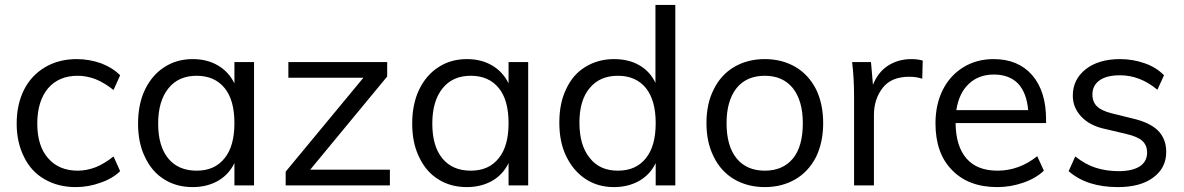

<svg xmlns="http://www.w3.org/2000/svg" viewBox="-20 -756 4827 783"><path d="M289 7Q217 7 162 -25Q107 -56 78 -116Q48 -175 48 -252Q48 -330 78 -390Q108 -449 164 -482Q220 -515 293 -515Q343 -515 392 -498Q439 -480 470 -449L443 -389Q405 -419 370 -433Q333 -447 297 -447Q220 -447 176 -396Q132 -343 132 -252Q132 -161 176 -111Q220 -60 297 -60Q333 -60 370 -74Q405 -88 443 -118L470 -58Q438 -27 390 -11Q341 7 289 7Z M1016 -503V0H936V-91Q914 -45 870 -19Q824 7 766 7Q699 7 649 -25Q599 -56 571 -116Q543 -173 543 -252Q543 -331 571 -390Q600 -450 650 -482Q700 -515 766 -515Q825 -515 869 -489Q913 -463 936 -416V-503ZM782 -60Q856 -60 896 -111Q936 -160 936 -254Q936 -348 896 -397Q855 -447 782 -447Q708 -447 667 -396Q625 -344 625 -252Q625 -160 666 -110Q707 -60 782 -60Z M1245 -64H1570V0H1145V-56L1462 -439H1156V-503H1559V-444Z M2134 -503V0H2054V-91Q2032 -45 1988 -19Q1942 7 1884 7Q1817 7 1767 -25Q1717 -56 1689 -116Q1661 -173 1661 -252Q1661 -331 1689 -390Q1718 -450 1768 -482Q1818 -515 1884 -515Q1943 -515 1987 -489Q2031 -463 2054 -416V-503ZM1900 -60Q1974 -60 2014 -111Q2054 -160 2054 -254Q2054 -348 2014 -397Q1973 -447 1900 -447Q1826 -447 1785 -396Q1743 -344 1743 -252Q1743 -160 1784 -110Q1825 -60 1900 -60Z M2734 -736V0H2654V-91Q2632 -45 2588 -19Q2542 7 2484 7Q2418 7 2368 -26Q2318 -59 2289 -119Q2261 -176 2261 -256Q2261 -336 2289 -393Q2316 -452 2367 -483Q2419 -515 2484 -515Q2544 -515 2587 -490Q2631 -465 2653 -418V-736ZM2500 -60Q2574 -60 2614 -111Q2654 -160 2654 -254Q2654 -347 2614 -397Q2573 -447 2500 -447Q2426 -447 2385 -397Q2343 -348 2343 -256Q2343 -163 2385 -112Q2425 -60 2500 -60Z M3099 7Q3029 7 2974 -25Q2920 -57 2891 -116Q2861 -175 2861 -254Q2861 -334 2891 -392Q2920 -451 2974 -483Q3029 -515 3099 -515Q3169 -515 3224 -483Q3277 -452 3308 -392Q3337 -332 3337 -254Q3337 -176 3308 -116Q3277 -56 3224 -25Q3169 7 3099 7ZM3099 -60Q3173 -60 3214 -110Q3254 -159 3254 -254Q3254 -345 3213 -397Q3172 -447 3099 -447Q3025 -447 2984 -397Q2943 -345 2943 -254Q2943 -160 2984 -110Q3025 -60 3099 -60Z M3697 -515Q3722 -515 3743 -509L3741 -435Q3717 -443 3688 -443Q3615 -443 3580 -398Q3544 -352 3544 -287V0H3463V-362Q3463 -401 3461 -436Q3459 -471 3455 -503H3532L3540 -410Q3560 -461 3601 -488Q3643 -515 3697 -515Z M4246 -254H3877Q3878 -159 3922 -109Q3965 -60 4048 -60Q4136 -60 4210 -119L4237 -60Q4205 -29 4153 -11Q4101 7 4047 7Q3929 7 3862 -63Q3795 -131 3795 -253Q3795 -330 3825 -390Q3855 -449 3909 -482Q3963 -515 4032 -515Q4132 -515 4189 -450Q4246 -384 4246 -269ZM4033 -452Q3971 -452 3931 -414Q3891 -377 3880 -307H4173Q4167 -377 4132 -415Q4096 -452 4033 -452Z M4539 7Q4412 7 4338 -58L4365 -118Q4407 -85 4448 -72Q4492 -58 4542 -58Q4598 -58 4629 -78Q4658 -98 4658 -134Q4658 -164 4638 -182Q4619 -199 4572 -210L4487 -230Q4425 -243 4390 -280Q4355 -317 4355 -366Q4355 -432 4408 -474Q4461 -515 4548 -515Q4600 -515 4648 -498Q4695 -482 4727 -449L4700 -390Q4629 -449 4548 -449Q4494 -449 4465 -429Q4435 -408 4435 -371Q4435 -340 4454 -322Q4471 -305 4513 -294L4598 -273Q4668 -257 4702 -224Q4736 -190 4736 -136Q4736 -71 4683 -32Q4631 7 4539 7Z"/></svg>

Font: PRinguin Sans
Style: Regular
Weight: 400
Designer: Vernon Adams
Foundry: Vernon Adams
Version: ""